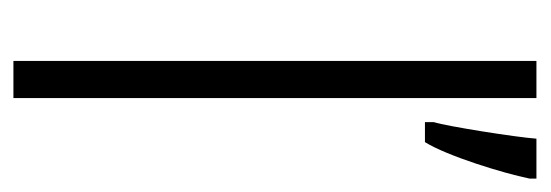

<svg xmlns="http://www.w3.org/2000/svg" viewBox="-280 -520 800 279"><g transform="rotate(90 119.5 -380.0)"><path d="M122 0V-760H68V0ZM239 -750V-760H181C179 -731 163 -630 157 -611V-598H186C206 -630 231 -711 239 -750Z"/></g></svg>

Font: Noto Sans Thai Looped ExtraCondensed Light
Style: Regular
Weight: 300
Width: 2
Designer: Sasikarn Vongin, Ben Mitchell
Foundry: The Fontpad Ltd
Version: Version 1.001